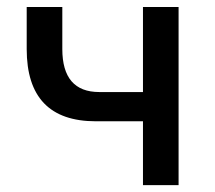

<svg xmlns="http://www.w3.org/2000/svg" viewBox="-20 -538 626 558"><path d="M258.8 -185.5Q57.6 -185.5 57.6 -395.5V-517.6H161.1V-395.5Q161.1 -270.5 268.6 -270.5H395.5V-517.6H499V0H395.5V-185.5Z"/></svg>

Font: CaskaydiaCove NFP
Style: Regular
Weight: 400
Designer: Aaron Bell
Foundry: Saja Typeworks
Version: Version 2111.001; VTT 6.35;Nerd Fonts 3.1.1